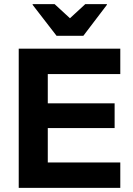

<svg xmlns="http://www.w3.org/2000/svg" viewBox="-20 -911 645 931"><path d="M563.3 0H70.8V-675H563.3V-551.7H211.7V-410H535.8V-290H211.7V-123.3H563.3ZM254.2 -737.5 138.3 -887.5V-890.8H245L319.2 -822.5L393.3 -890.8H498.3V-887.5L384.2 -737.5Z"/></svg>

Font: Funnel Display
Style: Bold
Weight: 700
Designer: NORD ID, Kristian Moeller
Foundry: Dicotype
Version: Version 1.000